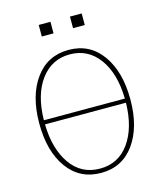

<svg xmlns="http://www.w3.org/2000/svg" viewBox="-131 -985 920 1096"><g transform="rotate(-15 329.0 -437.0)"><path d="M60.5 -345.7Q60.5 -509.8 132.8 -609.4Q205.1 -709 330.1 -709Q455.1 -709 526.9 -608.9Q598.6 -508.8 598.6 -344.7Q598.6 -181.6 526.9 -82Q455.1 17.6 330.1 17.6Q204.1 17.6 132.3 -82Q60.5 -181.6 60.5 -345.7ZM569.3 -333H90.8Q93.8 -187.5 156.7 -97.7Q219.7 -7.8 330.1 -7.8Q439.5 -7.8 502.9 -96.7Q566.4 -185.5 569.3 -333ZM90.8 -357.4H569.3Q566.4 -506.8 502 -594.7Q437.5 -682.6 330.1 -682.6Q222.7 -682.6 157.7 -594.7Q92.8 -506.8 90.8 -357.4ZM203.1 -822.3V-890.6H272.5V-822.3ZM387.7 -822.3V-890.6H457V-822.3Z"/></g></svg>

Font: Gothic A1 Thin
Style: Regular
Weight: 250
Designer: HanYang I&C Co.,Ltd.
Foundry: HanYang I&C Co.,Ltd.
Version: Version 2.50